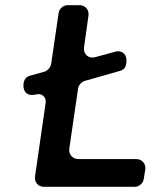

<svg xmlns="http://www.w3.org/2000/svg" viewBox="-20 -720 591 740"><path d="M505 -107H282C260 -107 244 -125 247 -147L281 -379C282 -391 295 -405 306 -408L443 -447C464 -452 469 -472 467 -494C465 -514 446 -527 425 -521L348 -500C322 -492 300 -511 304 -538L321 -660C324 -682 309 -700 286 -700H240C224 -700 208 -686 206 -670L177 -473C175 -461 163 -447 152 -444L95 -428C75 -423 68 -403 71 -382C75 -356 96 -350 119 -356C141 -362 159 -346 156 -324L115 -40C112 -18 127 0 149 0H500C516 0 532 -14 534 -30L540 -67C543 -89 527 -107 505 -107Z"/></svg>

Font: Trueno
Style: RoundIt
Weight: 400
Designer: Julieta Ulanovsky, Jasper
Foundry: Julieta Ulanovsky, Cannot Into Space Fonts
Version: Version 3.001